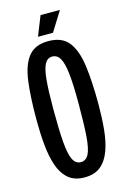

<svg xmlns="http://www.w3.org/2000/svg" viewBox="-124 -860 610 928"><g transform="rotate(-15 181.5 -395.5)"><path d="M181 11Q130 11 99.5 -15.5Q69 -42 53.5 -88Q38 -134 32.5 -193.5Q27 -253 27 -320Q27 -434 37.5 -512Q48 -590 81 -630.5Q114 -671 180 -671Q248 -671 281 -629.5Q314 -588 325 -508Q336 -428 336 -313Q336 -248 330.5 -189.5Q325 -131 309 -86Q293 -41 262.5 -15Q232 11 181 11ZM182 -65Q208 -65 221.5 -91.5Q235 -118 239.5 -179Q244 -240 244 -342Q244 -435 238 -490.5Q232 -546 218 -570Q204 -594 179 -594Q155 -594 142 -570Q129 -546 124 -492Q119 -438 119 -346Q119 -243 124 -181.5Q129 -120 142.5 -92.5Q156 -65 182 -65ZM213 -704H138L177 -802H274Z"/></g></svg>

Font: Bricolage Grotesque 96pt Condensed
Style: Regular
Weight: 400
Width: 3
Designer: Mathieu Triay
Foundry: Atelier Triay
Version: Version 1.001; ttfautohint (v1.8.4.7-5d5b);gftools[0.9.33.de